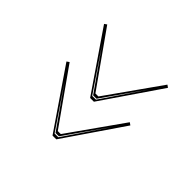

<svg xmlns="http://www.w3.org/2000/svg" viewBox="-60 -671 722 722"><g transform="rotate(-45 300.5 -310.0)"><path d="M314 -480 321 -470 106 -318V-302L321 -150L314 -140L80 -300V-320ZM91 -320V-300L259 -186L95 -301V-319L259 -434ZM514 -480 521 -470 306 -318V-302L521 -150L514 -140L280 -300V-320ZM291 -320V-300L459 -186L295 -301V-319L459 -434Z"/></g></svg>

Font: Kalnia Glaze Thin
Style: Regular
Weight: 100
Designer: Frida Medrano
Foundry: Frida Medrano
Version: Version 1.110